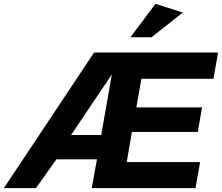

<svg xmlns="http://www.w3.org/2000/svg" viewBox="-74 -974 1149 994"><path d="M-54 0H112L218 -149H428L401 0H938L962 -135H582L609 -291H950L972 -418H632L658 -566H1031L1055 -702H413ZM294 -275 505 -589 450 -275ZM601 -781H710L873 -909L731 -954Z"/></svg>

Font: Geom Bold
Style: Bold Italic
Weight: 700
Italic angle: -10°
Version: Version 1.102